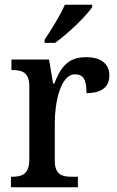

<svg xmlns="http://www.w3.org/2000/svg" viewBox="-20 -786 493 806"><path d="M167 -619V-606H211C265 -644 344 -721 367 -756V-766H252C233 -721 195 -661 167 -619ZM26 0H307V-44H281C242 -44 210 -52 210 -111V-271C210 -353 233 -474 295 -474C331 -474 343 -450 343 -395C409 -395 439 -423 439 -469C439 -516 407 -546 341 -546C262 -546 233 -499 208 -435H203L186 -536H28V-492H31C72 -492 103 -483 103 -424V-116C103 -53 71 -44 29 -44H26Z"/></svg>

Font: Noto Serif SemiCondensed Medium
Style: Regular
Weight: 500
Width: 4
Designer: Monotype Design Team
Foundry: Monotype Imaging Inc.
Version: Version 2.014